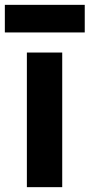

<svg xmlns="http://www.w3.org/2000/svg" viewBox="-51 -756 370 793"><path d="M206 -539H60V17H206ZM299 -622V-736H-31V-622Z"/></svg>

Font: Repo Bold
Style: Bold
Weight: 700
Designer: Stefan Peev
Foundry: Context Ltd
Version: Version 1.502